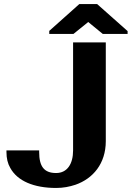

<svg xmlns="http://www.w3.org/2000/svg" viewBox="-20 -921 652 951"><path d="M12 -168C12 -137 18 -111 31 -89C66 -25 147 10 258 10C293 10 324 4 354 -6C440 -36 504 -110 504 -222V-711H342V-176C342 -109 313 -64 258 -64C198 -64 174 -97 174 -168V-176H12ZM224 -753H344L417 -812L489 -753H612V-767L461 -901H373L224 -768Z"/></svg>

Font: Aerodynamic
Style: Bd
Weight: 500
Designer: Google
Version: Version 2.000980; 2014